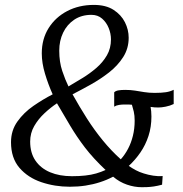

<svg xmlns="http://www.w3.org/2000/svg" viewBox="-20 -772 765 802"><path d="M271.5 8Q209 8 152.8 -11Q96.5 -30 61.2 -71Q26 -112 26 -178Q26 -227 52.8 -264.5Q79.5 -302 119.8 -329.8Q160 -357.5 200 -378Q181.5 -419 168 -464Q154.5 -509 154.5 -549Q154.5 -609 183 -654.5Q211.5 -700 260.8 -725.8Q310 -751.5 372 -751.5Q422 -751.5 454 -731Q486 -710.5 501.8 -679.2Q517.5 -648 517.5 -614.5Q517.5 -569.5 494.5 -533.5Q471.5 -497.5 435.2 -469.2Q399 -441 358.5 -418.5Q318 -396 283 -378Q312 -326 343.2 -277Q374.5 -228 409.8 -185Q445 -142 484.5 -106.5Q502 -126 515 -150.8Q528 -175.5 535.2 -205Q542.5 -234.5 542.5 -268Q542.5 -289.5 538.8 -305.8Q535 -322 531 -334.5Q523 -335.5 516.5 -335.5Q510 -335.5 500 -335.5Q489.5 -335.5 477.5 -333.8Q465.5 -332 457 -326.5V-386.5Q463 -392.5 474.5 -394.5Q486 -396.5 503 -396.5Q525 -396.5 544 -393.5Q563 -390.5 582.8 -387.2Q602.5 -384 626 -384Q654.5 -384 672.8 -386.8Q691 -389.5 705.5 -397V-337.5Q690 -330 672.2 -326.5Q654.5 -323 642 -323Q632.5 -323 625.5 -323.5Q618.5 -324 609 -325.5Q610.5 -317.5 611.5 -307.2Q612.5 -297 612.5 -285.5Q612.5 -241.5 600.2 -204Q588 -166.5 566.5 -135.2Q545 -104 518 -79Q531.5 -69.5 547 -61.2Q562.5 -53 580.5 -47.5Q599 -41.5 620.5 -38.2Q642 -35 659.5 -36.5L657 -0.5Q638 4.5 622.8 6.8Q607.5 9 595.2 9.5Q583 10 572.5 10Q541.5 10 510.2 -0.8Q479 -11.5 452.5 -34Q426 -20 397.2 -10.8Q368.5 -1.5 337.5 3.2Q306.5 8 271.5 8ZM280.5 -36Q311.5 -36 336.2 -38.8Q361 -41.5 381.8 -47.5Q402.5 -53.5 421 -62Q369 -111 334.5 -156.2Q300 -201.5 273.2 -246.8Q246.5 -292 218 -340.5Q191.5 -323 165.8 -299Q140 -275 123 -245.5Q106 -216 106 -180.5Q106 -133.5 128 -101.2Q150 -69 189.2 -52.5Q228.5 -36 280.5 -36ZM266 -411Q294 -427.5 324.8 -446.2Q355.5 -465 382.5 -488.2Q409.5 -511.5 426.5 -540.8Q443.5 -570 443.5 -607.5Q443.5 -631.5 434 -655Q424.5 -678.5 406.5 -694.2Q388.5 -710 362 -710Q320.5 -710 290.2 -689.8Q260 -669.5 243.8 -635.8Q227.5 -602 227.5 -560.5Q227.5 -513 240 -475.8Q252.5 -438.5 266 -411Z"/></svg>

Font: Merriweather 7pt Light
Style: Italic
Weight: 300
Italic angle: -7.8°
Designer: Eben Sorkin
Foundry: Eben Sorkin
Version: Version 2.200;gftools[0.9.31]